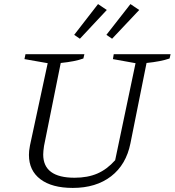

<svg xmlns="http://www.w3.org/2000/svg" viewBox="-20 -913 857 942"><path d="M337 9Q235 9 178.5 -33.5Q122 -76 122 -153Q122 -162 123 -173Q124 -184 127 -199L214 -603L100 -623L105 -647H394L389 -626Q348 -611 278 -604L196 -197Q194 -183 193 -173Q192 -163 192 -155Q192 -41 346 -41Q410 -41 457.5 -61.5Q505 -82 545 -127L645 -603L534 -623L538 -647H817L812 -626Q768 -611 699 -604L620 -210Q599 -105 525 -48Q451 9 337 9ZM461 -893 504 -864 372 -723 344 -742ZM620 -893 663 -864 530 -723 502 -742Z"/></svg>

Font: Piazzolla Light
Style: Italic
Weight: 300
Italic angle: -11.3°
Designer: Juan Pablo del Peral
Foundry: Huerta Tipografica
Version: Version 1.330